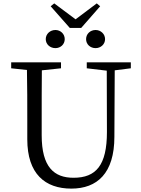

<svg xmlns="http://www.w3.org/2000/svg" viewBox="-20 -1097 832 1133"><path d="M488 -866C488 -835 513 -813 544 -813C574 -813 600 -835 600 -866C600 -897 574 -920 544 -920C513 -920 488 -897 488 -866ZM459 -932 571 -1060 551 -1077 426 -983 300 -1077 279 -1060 392 -932ZM307 -813C337 -813 362 -835 362 -866C362 -897 337 -920 307 -920C276 -920 250 -897 250 -866C250 -835 276 -813 307 -813ZM752 -729H492V-694L610 -680L611 -318C611 -122 547 -48 414 -48C299 -48 226 -111 226 -299V-391C226 -490 226 -587 227 -682L340 -694V-729H46V-694L139 -684C141 -587 141 -489 141 -391V-275C141 -71 246 16 401 16C553 16 655 -74 655 -290L657 -682L752 -694Z"/></svg>

Font: Noto Serif CJK JP
Style: Regular
Weight: 400
Designer: Ryoko NISHIZUKA 西塚涼子 (kana & ideographs); Frank Grießhammer (Latin, Greek & Cyrillic); Wenlong ZHANG 张文龙 (bopomofo); San
Foundry: Adobe Systems Incorporated
Version: Version 1.000;PS 1;hotconv 16.6.53;makeotf.lib2.5.65590